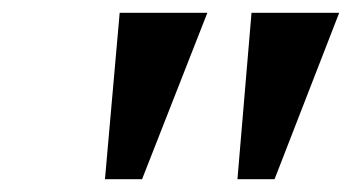

<svg xmlns="http://www.w3.org/2000/svg" viewBox="-20 -734 550 300"><path d="M144 -454H202L304 -714H167ZM351 -454H409L510 -714H373Z"/></svg>

Font: Noto Serif Tamil SemiBold
Style: Italic
Weight: 600
Italic angle: -12°
Designer: Indian Type Foundry, Tom Grace, and the Monotype Design Team
Foundry: Monotype Imaging Inc.
Version: Version 2.003